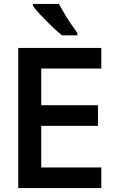

<svg xmlns="http://www.w3.org/2000/svg" viewBox="-20 -958 603 978"><path d="M73 0V-714H496V-609H190V-422H479V-317H190V-105H496V0ZM296 -778Q274 -795 244.5 -823.5Q215 -852 188 -880.5Q161 -909 148 -928V-938H280Q292 -916 308.5 -888Q325 -860 343 -834Q361 -808 374 -790V-778Z"/></svg>

Font: Noto Sans Mono SemiCondensed SemiBold
Style: Regular
Weight: 600
Width: 4
Designer: Monotype Design Team
Foundry: Monotype Imaging Inc.
Version: Version 2.014; ttfautohint (v1.8.4.7-5d5b)